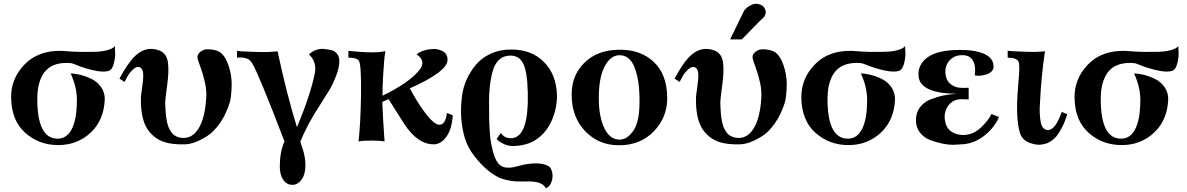

<svg xmlns="http://www.w3.org/2000/svg" viewBox="-20 -752 6298 1019"><path d="M590 -508Q589 -503 591 -477Q593 -451 584.5 -416.5Q576 -382 557 -376Q516 -362 409 -398Q400 -401 386 -407Q372 -413 362.5 -415.5Q353 -418 339 -418Q254 -420 215 -367.5Q176 -315 178 -218Q180 -16 286 -16Q336 -16 362 -69Q388 -122 388 -218Q389 -288 355 -362Q377 -362 406 -355Q435 -348 466 -333Q497 -318 517 -289Q537 -260 536 -223Q531 -113 460.5 -47.5Q390 18 289 18Q187 18 114 -47Q41 -112 39 -232Q37 -334 110 -409.5Q183 -485 306 -482Q307 -482 342.5 -479.5Q378 -477 410 -476.5Q442 -476 481.5 -477Q521 -478 550.5 -486Q580 -494 590 -508Z M1201 -213Q1181 -147 1147.5 -99Q1114 -51 1077.5 -28.5Q1041 -6 1012 4Q983 14 960 14Q895 16 851 1.5Q807 -13 774 -51Q724 -110 728 -237Q729 -252 735 -292.5Q741 -333 740 -358Q739 -383 727 -392Q710 -404 688.5 -385.5Q667 -367 654 -342L641 -317L614 -335Q655 -410 687 -445Q750 -513 826 -484Q864 -469 871 -422.5Q878 -376 867 -299Q856 -222 857 -198Q860 -98 881 -64Q889 -50 895.5 -42.5Q902 -35 917.5 -27.5Q933 -20 955 -20Q1004 -20 1035.5 -73Q1067 -126 1074 -225Q1078 -269 1067.5 -315Q1057 -361 1043.5 -397Q1030 -433 1029 -440Q1023 -468 1055 -484Q1066 -492 1095 -490Q1124 -488 1144 -477Q1174 -459 1192 -407Q1210 -355 1209.5 -304Q1209 -253 1201 -213Z M1781 -428Q1781 -392 1763 -347Q1745 -302 1729 -275.5Q1713 -249 1674 -188Q1610 -90 1574 0Q1575 3 1581.5 23Q1588 43 1591 53.5Q1594 64 1597.5 84.5Q1601 105 1601 124Q1601 174 1580 202Q1559 230 1530 229Q1500 228 1482 200.5Q1464 173 1465 126Q1466 50 1490 -1Q1351 -364 1318 -417Q1311 -427 1304 -433.5Q1297 -440 1286 -442.5Q1275 -445 1270.5 -446Q1266 -447 1252.5 -446.5Q1239 -446 1238 -446V-482Q1252 -479 1333.5 -476.5Q1415 -474 1453 -480Q1503 -247 1556 -77Q1631 -256 1652 -370Q1655 -388 1652.5 -402.5Q1650 -417 1645 -428.5Q1640 -440 1634 -447.5Q1628 -455 1624 -459L1620 -463L1623 -466Q1626 -469 1631.5 -473Q1637 -477 1644 -481Q1651 -485 1661 -488Q1671 -491 1681 -492Q1686 -494 1702 -492Q1718 -490 1735.5 -487Q1753 -484 1767 -468.5Q1781 -453 1781 -428Z M2383 -140Q2378 -65 2348.5 -25.5Q2319 14 2282 14Q2196 14 2125 -95L2042 -226L2009 -211Q2012 -124 2021 -1Q2001 -6 1950 -6Q1899 -6 1883 -1Q1894 -103 1896 -247Q1898 -400 1886 -427Q1877 -446 1829 -446V-482Q1974 -467 2025 -481Q2018 -434 2013.5 -352Q2009 -270 2010 -244Q2159 -316 2212 -388Q2225 -410 2220.5 -427Q2216 -444 2203 -454L2191 -464Q2229 -492 2286 -492Q2293 -492 2302.5 -490Q2312 -488 2325.5 -482.5Q2339 -477 2347.5 -464Q2356 -451 2355 -432Q2352 -371 2155 -283Q2196 -207 2230 -162Q2285 -86 2315 -90Q2345 -93 2352 -153Z M2936 -246Q2937 -184 2913 -123.5Q2889 -63 2845 -26Q2803 10 2744 19.5Q2685 29 2654 12Q2624 -2 2616 -15L2638 -46Q2656 -21 2682 -19Q2774 -9 2781 -201Q2784 -331 2765 -394Q2746 -457 2689 -457Q2653 -457 2629 -435Q2605 -413 2593.5 -369.5Q2582 -326 2578 -275.5Q2574 -225 2576 -155Q2576 -154 2576 -131.5Q2576 -109 2577 -91.5Q2578 -74 2580 -44.5Q2582 -15 2586.5 8.5Q2591 32 2597.5 57Q2604 82 2614.5 100.5Q2625 119 2639 128Q2651 136 2669.5 137.5Q2688 139 2702.5 136Q2717 133 2737 127.5Q2757 122 2764 121Q2848 106 2890 129Q2905 137 2910.5 162.5Q2916 188 2907 213.5Q2898 239 2877 247Q2871 231 2846 220Q2822 210 2775 211Q2728 212 2707 210Q2658 204 2628 190Q2598 176 2567 150Q2535 124 2499.5 79Q2464 34 2448 -16Q2415 -124 2433 -249Q2439 -291 2457 -331Q2475 -371 2505.5 -408Q2536 -445 2585.5 -467.5Q2635 -490 2696 -489Q2801 -489 2867 -423Q2933 -357 2936 -246Z M3521 -235Q3523 -131 3450.5 -55.5Q3378 20 3263 19Q3156 18 3085.5 -56Q3015 -130 3014 -245Q3012 -350 3081 -418.5Q3150 -487 3266 -488Q3378 -490 3449 -424Q3520 -358 3521 -235ZM3374 -204Q3376 -316 3350.5 -387.5Q3325 -459 3268 -459Q3220 -459 3188.5 -398.5Q3157 -338 3158 -223Q3159 -131 3188 -70.5Q3217 -10 3271 -11Q3308 -12 3340.5 -57Q3373 -102 3374 -204Z M4044 -692Q4045 -684 4042 -675.5Q4039 -667 4036 -663Q4033 -659 4023 -650Q4013 -641 4011 -639L3917 -543H3855L3927 -691Q3940 -716 3976 -729Q3994 -736 4016.5 -727Q4039 -718 4044 -692ZM4147 -213Q4127 -147 4093.5 -99Q4060 -51 4023.5 -28.5Q3987 -6 3958 4Q3929 14 3906 14Q3841 16 3797 1.5Q3753 -13 3720 -51Q3670 -110 3674 -237Q3675 -252 3681 -292.5Q3687 -333 3686 -358Q3685 -383 3673 -392Q3656 -404 3634.5 -385.5Q3613 -367 3600 -342L3587 -317L3560 -335Q3601 -410 3633 -445Q3696 -513 3772 -484Q3810 -469 3817 -422.5Q3824 -376 3813 -299Q3802 -222 3803 -198Q3806 -98 3827 -64Q3835 -50 3841.5 -42.5Q3848 -35 3863.5 -27.5Q3879 -20 3901 -20Q3950 -20 3981.5 -73Q4013 -126 4020 -225Q4024 -269 4013.5 -315Q4003 -361 3989.5 -397Q3976 -433 3975 -440Q3969 -468 4001 -484Q4012 -492 4041 -490Q4070 -488 4090 -477Q4120 -459 4138 -407Q4156 -355 4155.5 -304Q4155 -253 4147 -213Z M4784 -508Q4783 -503 4785 -477Q4787 -451 4778.5 -416.5Q4770 -382 4751 -376Q4710 -362 4603 -398Q4594 -401 4580 -407Q4566 -413 4556.5 -415.5Q4547 -418 4533 -418Q4448 -420 4409 -367.5Q4370 -315 4372 -218Q4374 -16 4480 -16Q4530 -16 4556 -69Q4582 -122 4582 -218Q4583 -288 4549 -362Q4571 -362 4600 -355Q4629 -348 4660 -333Q4691 -318 4711 -289Q4731 -260 4730 -223Q4725 -113 4654.5 -47.5Q4584 18 4483 18Q4381 18 4308 -47Q4235 -112 4233 -232Q4231 -334 4304 -409.5Q4377 -485 4500 -482Q4501 -482 4536.5 -479.5Q4572 -477 4604 -476.5Q4636 -476 4675.5 -477Q4715 -478 4744.5 -486Q4774 -494 4784 -508Z M5282 -131Q5259 -77 5208.5 -35.5Q5158 6 5098 13Q5080 14 5050 16Q5020 18 4983.5 10.5Q4947 3 4915.5 -9Q4884 -21 4862.5 -48.5Q4841 -76 4841 -114Q4841 -154 4862.5 -182.5Q4884 -211 4920 -225Q4956 -239 4988.5 -245.5Q5021 -252 5057 -254Q4862 -257 4855 -348Q4850 -409 4902.5 -447.5Q4955 -486 5069 -487Q5157 -488 5205.5 -465Q5254 -442 5253 -398Q5252 -370 5218 -358Q5184 -346 5153 -352Q5161 -404 5141 -434.5Q5121 -465 5069 -458Q5033 -452 5012 -421.5Q4991 -391 5000 -348Q5008 -308 5051 -291Q5061 -287 5078.5 -286Q5096 -285 5108 -286H5121V-285V-284V-283V-282V-281V-280V-279V-278V-277V-276V-275V-274V-273V-271V-270V-269V-268V-267V-265V-264V-263V-261V-260V-258V-257V-255V-254V-252V-251V-249V-247V-246V-244V-243V-241V-239V-237V-236V-234V-224L5109 -225Q5097 -226 5080 -225.5Q5063 -225 5052 -221Q5020 -209 5004.5 -178Q4989 -147 4995 -114Q5001 -72 5031 -52.5Q5061 -33 5101 -36Q5149 -39 5188.5 -77.5Q5228 -116 5242 -147Z M5644 -146Q5632 -105 5616 -75Q5600 -45 5587.5 -29.5Q5575 -14 5558.5 -3.5Q5542 7 5534 9.5Q5526 12 5514 14Q5487 21 5447 7Q5407 -7 5394 -44Q5372 -113 5380 -248Q5381 -268 5384 -302.5Q5387 -337 5388.5 -358Q5390 -379 5389.5 -399Q5389 -419 5385 -426Q5373 -446 5328 -446V-483Q5341 -480 5415 -477.5Q5489 -475 5526 -480Q5506 -349 5499 -198Q5497 -172 5498.5 -147Q5500 -122 5503.5 -103Q5507 -84 5517.5 -72.5Q5528 -61 5544 -62Q5582 -64 5615 -158Z M6234 -508Q6233 -503 6235 -477Q6237 -451 6228.5 -416.5Q6220 -382 6201 -376Q6160 -362 6053 -398Q6044 -401 6030 -407Q6016 -413 6006.5 -415.5Q5997 -418 5983 -418Q5898 -420 5859 -367.5Q5820 -315 5822 -218Q5824 -16 5930 -16Q5980 -16 6006 -69Q6032 -122 6032 -218Q6033 -288 5999 -362Q6021 -362 6050 -355Q6079 -348 6110 -333Q6141 -318 6161 -289Q6181 -260 6180 -223Q6175 -113 6104.5 -47.5Q6034 18 5933 18Q5831 18 5758 -47Q5685 -112 5683 -232Q5681 -334 5754 -409.5Q5827 -485 5950 -482Q5951 -482 5986.5 -479.5Q6022 -477 6054 -476.5Q6086 -476 6125.5 -477Q6165 -478 6194.5 -486Q6224 -494 6234 -508Z"/></svg>

Font: GFS Artemisia
Style: Bold
Weight: 700
Designer: Designed by Takis Katsoulidis.
Foundry: Designed by Takis Katsoulidis.
Version: Version 1.0